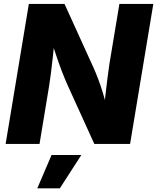

<svg xmlns="http://www.w3.org/2000/svg" viewBox="-20 -748 817 998"><path d="M9.3 0 129.9 -727.5H315.4L465.3 -397.9Q477.5 -371.1 490.2 -337.6Q502.9 -304.2 515.1 -264.2Q527.3 -224.1 538.1 -176.8L518.6 -161.1Q522 -199.7 527.3 -247.8Q532.7 -295.9 538.6 -341.1Q544.4 -386.2 548.8 -416L600.6 -727.5H776.9L656.2 0H470.2L333 -301.8Q317.4 -336.4 303.2 -373Q289.1 -409.7 274.2 -453.6Q259.3 -497.6 241.7 -552.7L265.6 -557.6Q260.7 -504.9 255.1 -455.8Q249.5 -406.7 244.6 -366.9Q239.7 -327.1 235.4 -302.2L185.5 0ZM173.8 231 248 57.6H402.8L291 231Z"/></svg>

Font: Inter 20pt ExtraBold
Style: Italic
Weight: 800
Italic angle: -9.3988°
Version: Version 4.001;git-66647c0bb